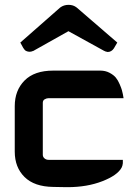

<svg xmlns="http://www.w3.org/2000/svg" viewBox="-20 -774 545 794"><path d="M229 -743 64 -598 76 -576Q82 -567 85 -565Q93 -560 103 -560Q109 -560 116 -563H117L263 -645L410 -564Q418 -560 421 -560Q423 -559 425 -559Q441 -559 451 -574L465 -598L297 -743Q283 -754 263.5 -754Q244 -754 229 -743ZM395 -482Q416 -482 433 -473Q450 -464 459 -453Q468 -442 475 -425.5Q482 -409 484 -401.5Q486 -394 488 -385L491 -368H181Q173 -368 165 -363.5Q157 -359 157 -349V-134Q157 -125 164 -119Q171 -113 181 -113H488V-99Q487 -89 483 -81Q466 -49 403 -24.5Q340 0 259 0Q257 0 255 0L200 -1Q122 -2 81.5 -42Q41 -82 41 -147V-335Q41 -400 81.5 -441Q122 -482 200 -482Z"/></svg>

Font: FifthLeg
Style: Bold
Weight: 700
Designer: Jakub Steiner
Version: Version 1.0